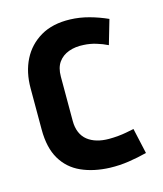

<svg xmlns="http://www.w3.org/2000/svg" viewBox="-86 -577 556 655"><g transform="rotate(-15 192.5 -250.0)"><path d="M327 -393 352 -479Q321 -493 288 -502Q255 -511 222 -512Q160 -514 117.5 -489Q75 -464 53 -420.5Q31 -377 31 -320V-174Q31 -110 55 -69.5Q79 -29 122.5 -9.5Q166 10 223 12Q257 13 290 8Q323 3 354 -5L334 -95Q334 -95 326.5 -93.5Q319 -92 306 -89.5Q293 -87 277 -85.5Q261 -84 245 -84Q222 -84 203 -89.5Q184 -95 170 -106Q156 -117 148.5 -134.5Q141 -152 141 -175V-332Q141 -363 154.5 -382Q168 -401 191.5 -409.5Q215 -418 244 -416Q266 -415 287.5 -408.5Q309 -402 327 -393Z"/></g></svg>

Font: Advent Pro
Style: Regular
Weight: 400
Designer: VivaRado, Andreas Kalpakidis
Foundry: VivaRado, Andreas Kalpakidis
Version: Version 3.000